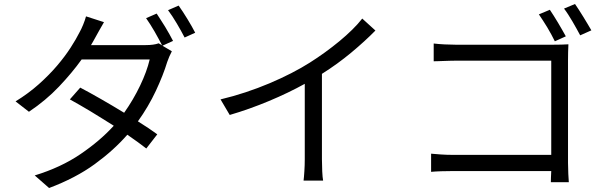

<svg xmlns="http://www.w3.org/2000/svg" viewBox="-20 -874 3040 962"><path d="M765 -806Q774 -792 785 -775Q796 -758 807.5 -739.5Q819 -721 829 -702.5Q839 -684 847 -669L794 -645L841 -617Q835 -606 828.5 -591Q822 -576 818 -564Q798 -498 761 -419Q724 -340 671 -266Q700 -248 724.5 -231.5Q749 -215 768 -201L713 -130Q676 -159 618 -199Q550 -121 454.5 -51.5Q359 18 226 68L154 5Q285 -35 383.5 -102Q482 -169 550 -244Q520 -263 490 -281.5Q460 -300 431.5 -317.5Q403 -335 377 -349.5Q351 -364 330 -376L382 -435Q426 -412 484.5 -378.5Q543 -345 602 -309Q648 -374 682 -445Q716 -516 730 -576H389Q341 -509 275.5 -440Q210 -371 125 -314L58 -366Q123 -406 175 -452.5Q227 -499 266.5 -545.5Q306 -592 334 -635.5Q362 -679 379 -713Q387 -727 396.5 -750Q406 -773 411 -792L501 -763Q489 -743 477 -721Q465 -699 457 -685Q452 -676 447 -667Q442 -658 436 -648H709Q751 -648 775 -657L792 -647Q784 -662 774.5 -680Q765 -698 754.5 -716Q744 -734 733 -751.5Q722 -769 712 -783ZM875 -846Q885 -832 896.5 -814.5Q908 -797 919.5 -778Q931 -759 941 -741.5Q951 -724 958 -710L905 -686Q888 -719 865.5 -757Q843 -795 822 -823Z M1861 -721Q1809 -668 1740 -610.5Q1671 -553 1593 -504V-76Q1593 -47 1594.5 -15.5Q1596 16 1599 31H1501Q1502 24 1503 11.5Q1504 -1 1505 -15.5Q1506 -30 1506.5 -46Q1507 -62 1507 -76V-454Q1426 -409 1328 -368Q1230 -327 1131 -298L1085 -376Q1148 -391 1210 -411.5Q1272 -432 1330 -456.5Q1388 -481 1439.5 -507.5Q1491 -534 1532 -560Q1570 -584 1608 -611.5Q1646 -639 1680.5 -667.5Q1715 -696 1744.5 -725Q1774 -754 1795 -781Z M2760 -667Q2752 -683 2742.5 -701Q2733 -719 2722 -737Q2711 -755 2700 -772Q2689 -789 2680 -802L2735 -825Q2744 -812 2754.5 -795Q2765 -778 2776 -760Q2787 -742 2797 -724Q2807 -706 2815 -692ZM2826 -58Q2826 -31 2827.5 -2Q2829 27 2830 39H2740Q2740 31 2740.5 16Q2741 1 2742 -17H2253Q2222 -17 2191 -16Q2160 -15 2140 -13V-104Q2160 -102 2189.5 -100Q2219 -98 2251 -98H2742V-570H2263Q2249 -570 2233.5 -569.5Q2218 -569 2203 -568.5Q2188 -568 2175 -567.5Q2162 -567 2153 -567V-656Q2178 -653 2208 -651.5Q2238 -650 2262 -650H2754Q2773 -650 2793.5 -650.5Q2814 -651 2828 -652Q2827 -635 2826.5 -613.5Q2826 -592 2826 -574ZM2861 -854Q2870 -841 2881 -824Q2892 -807 2903 -789Q2914 -771 2924.5 -753.5Q2935 -736 2943 -722L2887 -697Q2879 -712 2869 -730Q2859 -748 2848.5 -766Q2838 -784 2827 -801Q2816 -818 2806 -831Z"/></svg>

Font: SpoqaHanSansJP-Regular
Style: Regular
Weight: 400
Designer: [Source Han Sans]
Ryoko NISHIZUKA  (kana & ideographs); Paul D. Hunt (Latin, Greek & Cyrillic); Wenlong ZHANG  (bopomofo
Foundry: Spoqa (http://bi.spoqa.com)
Version: Version 1.002.20150607